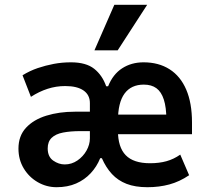

<svg xmlns="http://www.w3.org/2000/svg" viewBox="-20 -771 869 801"><path d="M216 10Q174 10 137.5 -11Q101 -32 79 -68.5Q57 -105 57 -151Q57 -204 88.5 -238Q120 -272 173.5 -288.5Q227 -305 292 -305H380V-224H315Q274 -224 243 -218Q212 -212 195.5 -196Q179 -180 179 -152Q179 -117 202 -101Q225 -85 250 -85Q279 -85 303 -101.5Q327 -118 341 -143Q355 -168 355 -194V-341Q355 -375 328.5 -393.5Q302 -412 252 -412Q214 -412 178.5 -400.5Q143 -389 109 -367L74 -457Q105 -476 137.5 -487Q170 -498 204.5 -504.5Q239 -511 276 -511Q339 -511 373 -484Q407 -457 423 -411H431Q451 -461 489.5 -486Q528 -511 579 -511Q642 -511 687.5 -482Q733 -453 757 -397Q781 -341 781 -260V-211H446V-293H691L674 -273Q674 -323 663.5 -355.5Q653 -388 632.5 -403Q612 -418 580 -418Q527 -418 499.5 -380.5Q472 -343 472 -266V-226Q472 -157 504.5 -123.5Q537 -90 606 -90Q644 -90 674.5 -98.5Q705 -107 732 -126L769 -40Q729 -13 686.5 -1.5Q644 10 595 10Q544 10 508 -4Q472 -18 447 -45Q422 -72 405 -111H398Q384 -76 358.5 -48.5Q333 -21 297.5 -5.5Q262 10 216 10ZM374 -561 457 -751H594L471 -561Z"/></svg>

Font: Nunito Sans 7pt Condensed
Style: Bold
Weight: 700
Width: 3
Designer: Vernon Adams
Foundry: Vernon Adams
Version: Version 3.101;gftools[0.9.27]